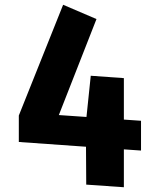

<svg xmlns="http://www.w3.org/2000/svg" viewBox="-20 -773 664 806"><path d="M572 -141 500 -146V13L342 2L341 -157L59 -177V-288L245 -753L385 -693L227 -290L343 -282L361 -455L500 -445V-271L572 -266Z"/></svg>

Font: Xiangcui Wave Sans Xiangcui Wave Sans
Style: Regular
Weight: 800
Width: 3
Version: Version 0.920;March 28, 2024;FontCreator 14.0.0.2814 64-bit